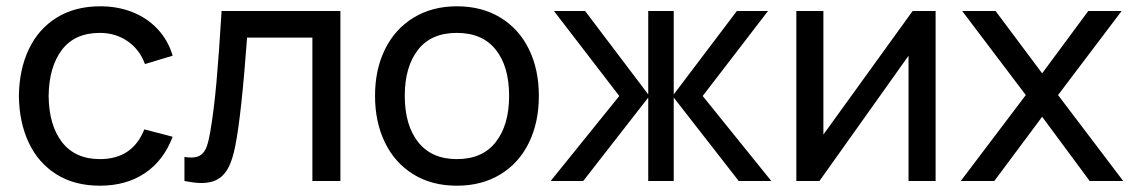

<svg xmlns="http://www.w3.org/2000/svg" viewBox="-20 -575 3598 610"><path d="M40 -270Q41 -354.5 71.8 -419Q102.5 -483.5 160.5 -519.2Q218.5 -555 298.5 -555Q355 -555 402 -536Q449 -517 481.8 -481.5Q514.5 -446 528.5 -398L440.5 -371.5Q423.5 -418 385.2 -444.2Q347 -470.5 297.5 -470.5Q217 -470.5 176.2 -416Q135.5 -361.5 134.5 -270Q135.5 -177 177.2 -123.2Q219 -69.5 297.5 -69.5Q401 -69.5 438.5 -164L528.5 -140.5Q500 -65 440.5 -25Q381 15 297.5 15Q217 15 159.2 -21.2Q101.5 -57.5 71.2 -122Q41 -186.5 40 -270Z M566 -76.5Q576.5 -74.5 588 -74.5Q608 -74.5 619.5 -83.8Q631 -93 637 -110Q643 -127 648 -156Q659.5 -222.5 667.8 -314.8Q676 -407 684 -540H1061.5V0H972.5V-455.5H765Q747 -210.5 728 -114Q720 -72 707.5 -46Q695 -20 673.8 -6.8Q652.5 6.5 619.5 6.5Q599.5 6.5 566 0Z M1171.5 -270.5Q1171.5 -354.5 1203.5 -419Q1235.5 -483.5 1294.5 -519.2Q1353.5 -555 1431.5 -555Q1511 -555 1570 -519Q1629 -483 1660.5 -418.5Q1692 -354 1692 -270.5Q1692 -186 1660.2 -121.2Q1628.5 -56.5 1569.5 -20.8Q1510.5 15 1431.5 15Q1352 15 1293.2 -21.2Q1234.5 -57.5 1203 -122.2Q1171.5 -187 1171.5 -270.5ZM1597.5 -270.5Q1597.5 -364 1555 -417.2Q1512.5 -470.5 1431.5 -470.5Q1349.5 -470.5 1307.8 -416.5Q1266 -362.5 1266 -270.5Q1266 -177 1308.8 -123.2Q1351.5 -69.5 1431.5 -69.5Q1513 -69.5 1555.2 -123.8Q1597.5 -178 1597.5 -270.5Z M1833 0H1729.5L1947.5 -270L1740 -540H1839L2039.5 -275V-540H2120.5V-275L2321 -540H2420L2212.5 -270L2430.5 0H2327L2120.5 -265V0H2039.5V-265Z M2879.5 -540H2952.5V0H2866.5V-398L2583.5 0H2510V-540H2596V-147.5Z M3139 0H3032.5L3239 -273L3037 -540H3143L3291 -342L3437.5 -540H3543.5L3341.5 -273L3548.5 0H3442L3291 -204Z"/></svg>

Font: CCSD_manrope Medium
Style: Regular
Weight: 500
Designer: Mikhail Sharanda
Foundry: Mikhail Sharanda
Version: Version 4.503